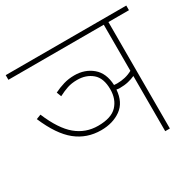

<svg xmlns="http://www.w3.org/2000/svg" viewBox="-138 -776 950 931"><g transform="rotate(-30 337.5 -311.0)"><path d="M172 -425Q198 -438 226.5 -446.5Q255 -455 287 -455Q346 -455 387 -420.5Q428 -386 431 -318Q439 -317 448 -317Q471 -317 492.5 -322Q514 -327 534 -338V-596H0V-622H675V-596H560V0H534V-309Q517 -301 495.5 -296Q474 -291 447 -291Q444 -291 440 -291.5Q436 -292 430 -293Q425 -224 379.5 -191.5Q334 -159 268 -159Q189 -159 129.5 -206.5Q70 -254 24 -362L50 -372Q92 -272 144.5 -228.5Q197 -185 266 -185Q340 -185 372.5 -219.5Q405 -254 405 -309Q405 -372 371.5 -400.5Q338 -429 288 -429Q257 -429 233 -421Q209 -413 182 -399Z"/></g></svg>

Font: Noto Sans Thin
Style: Regular
Weight: 100
Designer: Monotype Design Team
Foundry: Monotype Imaging Inc.
Version: Version 2.007